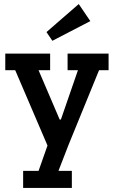

<svg xmlns="http://www.w3.org/2000/svg" viewBox="-20 -713 562 946"><path d="M468 -367 318 0 268 129H334V213H94V129H170L214 4L55 -367H6V-449H227V-367H170L274 -124H280L364 -367H313V-449H515V-367ZM238 -512 209 -555 368 -693 425 -609Z"/></svg>

Font: Zilla Slab SemiBold
Style: Regular
Weight: 600
Designer: Typotheque.com
Foundry: Typotheque type foundry
Version: Version 1.1; 2017